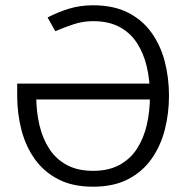

<svg xmlns="http://www.w3.org/2000/svg" viewBox="-20 -696 704 726"><path d="M332 -676Q409 -676 463.5 -648.5Q518 -621 552.5 -573Q587 -525 603 -463.5Q619 -402 619 -334Q619 -267 603 -205Q587 -143 552.5 -94.5Q518 -46 463.5 -18Q409 10 332 10Q255 10 200.5 -18Q146 -46 111.5 -94.5Q77 -143 61 -205Q45 -267 45 -334H117Q117 -275 129 -223.5Q141 -172 166.5 -133Q192 -94 233 -72Q274 -50 332 -50Q390 -50 431 -72Q472 -94 497.5 -133Q523 -172 535 -223.5Q547 -275 547 -334Q547 -393 535 -444Q523 -495 497.5 -534Q472 -573 431 -594.5Q390 -616 332 -616ZM332 -616Q294 -616 259 -604.5Q224 -593 189 -578L160 -630Q198 -650 240.5 -663Q283 -676 332 -676ZM45 -380H560V-320H76L45 -334Z"/></svg>

Font: Epunda Slab Light
Style: Regular
Weight: 300
Designer: Simon Atzbach
Foundry: typofactur
Version: Version 1.102